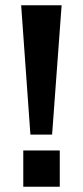

<svg xmlns="http://www.w3.org/2000/svg" viewBox="-20 -706 313 726"><path d="M95 -197 60 -686H213L177 -197ZM68 0V-137H206V0Z"/></svg>

Font: Archivo Narrow
Style: Bold
Weight: 700
Designer: Hector Gatti
Foundry: Omnibus-Type
Version: Version 3.002